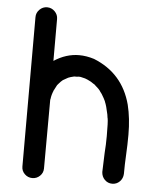

<svg xmlns="http://www.w3.org/2000/svg" viewBox="-54 -809 715 868"><g transform="rotate(5 303.0 -374.5)"><path d="M125 13Q105 13 90.5 -1Q76 -15 76 -35V-713Q76 -733 90.5 -747.5Q105 -762 125 -762Q145 -762 159.5 -747.5Q174 -733 174 -713V-523Q229 -559 288 -559Q321 -559 356 -548Q489 -495 526 -355Q541 -294 541 -220Q541 -175 538.5 -130Q536 -85 536 -42Q535 -21 521 -7Q507 7 487 7Q467 7 453 -7Q439 -21 438 -42L441 -128Q444 -167 444 -205Q444 -271 441 -285L440 -289L438 -303Q430 -342 422 -360V-361L415 -375Q403 -397 397 -403Q393 -412 367 -434L363 -436Q353 -444 335 -452Q325 -457 309 -460Q308 -460 305 -461Q302 -462 294 -462L286 -461H274Q256 -457 247 -453L224 -440Q216 -434 205 -421L200 -415Q193 -403 188 -392Q187 -392 187 -391V-390Q178 -369 176 -350Q176 -348 175 -347L174 -35Q174 -15 159.5 -1Q145 13 125 13Z"/></g></svg>

Font: Bad Comic
Style: Regular
Weight: 400
Designer: GGBotNet
Foundry: f0n7
Version: 0.9